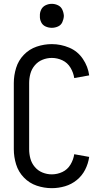

<svg xmlns="http://www.w3.org/2000/svg" viewBox="-20 -973 540 1001"><path d="M250 -828Q233 -828 217.5 -835Q202 -842 194.5 -857.5Q187 -873 188 -890Q187 -907 194.5 -922.5Q202 -938 217.5 -945.5Q233 -953 250 -953Q267 -953 282.5 -945.5Q298 -938 305 -922.5Q312 -907 313 -890Q312 -873 305 -857.5Q298 -842 282.5 -835Q267 -828 250 -828ZM250 8Q210 8 171.5 -5Q133 -18 104.5 -47.5Q76 -77 64 -116Q52 -155 52 -195V-540Q52 -580 64 -619Q76 -658 104.5 -687.5Q133 -717 171.5 -730Q210 -743 250 -743Q297 -743 341 -724.5Q385 -706 412 -666Q439 -626 445 -580L367 -566Q363 -594 347.5 -620Q332 -646 305.5 -658.5Q279 -671 250 -671Q225 -671 201.5 -661.5Q178 -652 161.5 -632.5Q145 -613 138.5 -589Q132 -565 132 -540V-195Q132 -170 138.5 -146Q145 -122 161.5 -102.5Q178 -83 201.5 -73.5Q225 -64 250 -64Q279 -64 305.5 -76.5Q332 -89 347.5 -115Q363 -141 367 -169L445 -155Q440 -120 424 -88.5Q408 -57 380.5 -34.5Q353 -12 319 -2Q285 8 250 8Z"/></svg>

Font: Iosevka SS01
Style: Regular
Weight: 400
Monospace: yes
Designer: Belleve Invis
Foundry: Belleve Invis
Version: 2.3.3; ttfautohint (v1.8.3)